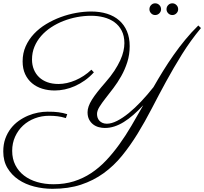

<svg xmlns="http://www.w3.org/2000/svg" viewBox="-98 -778 1243 1168"><path d="M302.7 -59.6Q288.1 -64 275.9 -66.7Q263.7 -69.3 251.7 -70.8Q239.7 -72.3 227.5 -73Q215.3 -73.7 201.2 -73.7Q154.8 -73.7 113.8 -58.1Q72.8 -42.5 42.2 -14.2Q11.7 14.2 -6.1 53.5Q-23.9 92.8 -23.9 139.6Q-23.9 188.5 -4.6 226.3Q14.6 264.2 48.3 290Q82 315.9 127.9 329.3Q173.8 342.8 227.5 342.8Q294.9 342.8 351.6 325Q408.2 307.1 456.8 274.9Q505.4 242.7 547.4 198.2Q589.4 153.8 627.7 100.6Q666 47.4 701.7 -13.2Q737.3 -73.7 773.4 -137.7Q742.7 -105 713.4 -79.3Q684.1 -53.7 655.3 -35.9Q626.5 -18.1 597.9 -8.8Q569.3 0.5 539.6 0.5Q522 0.5 503.2 -4.4Q484.4 -9.3 469.2 -20.8Q454.1 -32.2 444.3 -50.5Q434.6 -68.8 434.6 -95.2Q434.6 -112.3 441.2 -131.1Q447.8 -149.9 461.4 -171.9Q475.1 -193.8 495.4 -219.5Q515.6 -245.1 543 -276.4Q575.7 -313.5 597.7 -347.2Q619.6 -380.9 633.3 -410.6Q647 -440.4 652.8 -466.6Q658.7 -492.7 658.7 -515.1Q658.7 -559.6 642.3 -591.3Q626 -623 598.1 -643.1Q570.3 -663.1 533.7 -672.6Q497.1 -682.1 456.5 -682.1Q414.1 -682.1 371.1 -674.1Q328.1 -666 288.1 -650.4Q248 -634.8 213.1 -611.8Q178.2 -588.9 152.3 -559.3Q126.5 -529.8 111.6 -493.9Q96.7 -458 96.7 -416Q96.7 -382.8 107.9 -355.5Q119.1 -328.1 139.9 -308.3Q160.6 -288.6 190.4 -277.8Q220.2 -267.1 257.8 -267.1Q282.7 -267.1 309.1 -272.9Q335.4 -278.8 361.1 -289.8Q386.7 -300.8 411.4 -316.9Q436 -333 458 -354L473.1 -337.9Q447.3 -309.6 418 -288.8Q388.7 -268.1 357.9 -254.4Q327.1 -240.7 295.9 -234.1Q264.6 -227.5 234.9 -227.5Q194.3 -227.5 158.9 -238.5Q123.5 -249.5 96.9 -271.7Q70.3 -293.9 54.9 -327.1Q39.6 -360.4 39.6 -404.8Q39.6 -454.6 58.3 -496.6Q77.1 -538.6 108.9 -572.3Q140.6 -606 182.6 -631.3Q224.6 -656.7 271 -673.8Q317.4 -690.9 365.2 -699.5Q413.1 -708 457 -708Q510.3 -708 553.5 -694.3Q596.7 -680.7 627.2 -653.8Q657.7 -627 674.3 -587.9Q690.9 -548.8 690.9 -497.6Q690.9 -445.3 676.3 -399.7Q661.6 -354 639.4 -314.7Q617.2 -275.4 591.6 -241.7Q565.9 -208 543.7 -179.7Q521.5 -151.4 506.8 -127.7Q492.2 -104 492.2 -84.5Q492.2 -72.8 495.8 -62Q499.5 -51.3 507.1 -43.2Q514.6 -35.2 525.9 -30.3Q537.1 -25.4 552.2 -25.4Q580.1 -25.4 614.3 -42.7Q648.4 -60.1 685.3 -90.1Q722.2 -120.1 760.5 -160.6Q798.8 -201.2 835.4 -247.6Q863.8 -297.4 894.3 -346.7Q924.8 -396 958.3 -443.6Q991.7 -491.2 1029.1 -536.6Q1066.4 -582 1108.4 -623L1124.5 -607.4Q1060.5 -530.3 1009 -447.5Q957.5 -364.7 912.1 -281.5Q866.7 -198.2 825 -117.4Q783.2 -36.6 738.8 35.6Q694.3 107.9 644.3 169.4Q594.2 231 532.5 275.6Q470.7 320.3 394.5 345.5Q318.4 370.6 221.2 370.6Q164.6 370.6 110.6 356.9Q56.6 343.3 14.6 314.9Q-27.3 286.6 -52.7 244.1Q-78.1 201.7 -78.1 143.6Q-78.1 100.1 -65.7 65.4Q-53.2 30.8 -32.5 3.9Q-11.7 -22.9 15.6 -42.5Q43 -62 72.8 -74.5Q102.5 -86.9 133.1 -92.8Q163.6 -98.6 190.9 -98.6Q211.4 -98.6 227.5 -97.9Q243.7 -97.2 257.6 -95.2Q271.5 -93.3 284.2 -90.6Q296.9 -87.9 311 -83.5ZM985.8 -721.7Q985.8 -707.5 975.3 -697Q964.8 -686.5 950.7 -686.5Q935.5 -686.5 925.3 -697Q915 -707.5 915 -721.7Q915 -736.8 925.3 -747.3Q935.5 -757.8 950.7 -757.8Q964.8 -757.8 975.3 -747.3Q985.8 -736.8 985.8 -721.7ZM881.8 -721.7Q881.8 -707.5 871.3 -697Q860.8 -686.5 845.7 -686.5Q831.5 -686.5 821.3 -697Q811 -707.5 811 -721.7Q811 -736.8 821.3 -747.3Q831.5 -757.8 845.7 -757.8Q860.8 -757.8 871.3 -747.3Q881.8 -736.8 881.8 -721.7Z"/></svg>

Font: Parisienne
Style: Regular
Weight: 400
Designer: Astigmatic (AOETI)
Foundry: Astigmatic (AOETI)
Version: Version 1.000